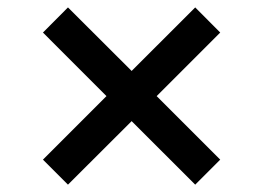

<svg xmlns="http://www.w3.org/2000/svg" viewBox="-20 -544 706 515"><path d="M503.6 -48.7 570.7 -115.8 400.2 -286.2 570.7 -456.7 503.6 -524.1 333.1 -353.7 162.3 -524.1 95.2 -456.7 265.6 -286.2 95.2 -115.8 162.3 -48.7 333.1 -219.1Z"/></svg>

Font: Magic Ui Pro Medium
Style: Regular
Weight: 500
Designer: Stefan Endress, Andreas Faust
Version: Version 1.000;FEAKit 1.0